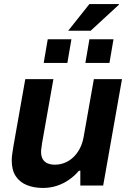

<svg xmlns="http://www.w3.org/2000/svg" viewBox="-20 -917 641 949"><path d="M193 12Q148 12 113 -2Q78 -16 58 -46Q38 -76 38 -124Q38 -141 41 -159.5Q44 -178 47 -198L105 -526H244L188 -210Q187 -198 185 -187.5Q183 -177 183 -167Q183 -144 191.5 -130Q200 -116 215.5 -109.5Q231 -103 251 -103Q276 -103 299 -112Q322 -121 341 -138.5Q360 -156 373.5 -181Q387 -206 393 -238L444 -526H583L490 0H377V-73H370Q349 -48 321 -28.5Q293 -9 260.5 1.5Q228 12 193 12ZM196 -606 216 -723H333L313 -606ZM402 -606 422 -723H541L521 -606ZM317 -765 422 -897H568V-894L428 -765Z"/></svg>

Font: Archivo SemiBold
Style: Bold Italic
Weight: 700
Italic angle: -10°
Version: Version 2.001